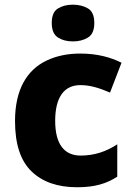

<svg xmlns="http://www.w3.org/2000/svg" viewBox="-20 -787 566 817"><path d="M290 -767.1C265.1 -767.1 244.1 -761.7 226.6 -751C209 -740.2 200.2 -719.7 200.2 -689C200.2 -659.2 209 -638.7 226.6 -627.4C244.1 -616.2 265.1 -610.8 290 -610.8C314.9 -610.8 336.4 -616.2 354.5 -627.4C372.6 -638.7 381.3 -659.2 381.3 -689C381.3 -719.7 372.6 -740.2 354.5 -751C336.4 -761.7 314.9 -767.1 290 -767.1ZM308.1 9.8C384.3 9.8 433.6 -5.9 479 -35.2V-172.9C432.1 -142.1 381.8 -125 323.2 -125C256.3 -125 214.8 -169.9 214.8 -272.9C214.8 -374.5 253.9 -424.8 321.8 -424.8C363.3 -424.8 401.4 -413.1 448.2 -393.1L497.1 -520C451.7 -543 394 -559.1 321.8 -559.1C268.1 -559.1 220.2 -549.3 178.2 -529.3C94.2 -489.3 43.9 -405.3 43.9 -272C43.9 -173.8 67.4 -102.5 114.3 -57.6C160.6 -12.7 225.6 9.8 308.1 9.8Z"/></svg>

Font: Noto Reveo Sans
Style: Regular
Weight: 800
Designer: Monotype Design Team
Foundry: Monotype Imaging Inc.
Version: Version 2.007